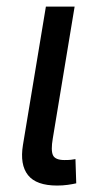

<svg xmlns="http://www.w3.org/2000/svg" viewBox="-20 -561 308 584"><path d="M153.8 3.4Q90.3 3.4 65.2 -28.3Q40 -60.1 49.8 -120.1L119.6 -541H207L140.6 -140.1Q134.3 -103.5 141.1 -88.9Q147.9 -74.2 176.3 -74.2Q188.5 -74.2 195.8 -75Q203.1 -75.7 209.5 -77.1L211.9 -3.4Q201.7 -1 186.3 1.2Q170.9 3.4 153.8 3.4Z"/></svg>

Font: Inter 17pt
Style: Italic
Weight: 400
Italic angle: -9.3988°
Version: Version 4.001;git-66647c0bb